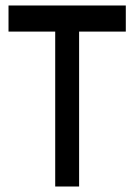

<svg xmlns="http://www.w3.org/2000/svg" viewBox="-20 -679 488 699"><path d="M438 -659V-564H268V0H181V-564H11V-659Z"/></svg>

Font: korean115
Style: Regular
Weight: 400
Designer: Monotype Design Team
Foundry: Monotype Imaging Inc.
Version: Version 2.013